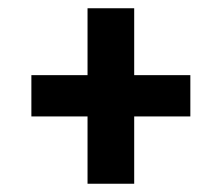

<svg xmlns="http://www.w3.org/2000/svg" viewBox="-20 -545 535 465"><path d="M441 -363V-263H305V-100H192V-263H56V-363H192V-525H305V-363Z"/></svg>

Font: Squada One
Style: Regular
Weight: 400
Designer: Joe Prince
Foundry: Joe Prince
Version: Version 1.001